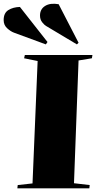

<svg xmlns="http://www.w3.org/2000/svg" viewBox="-85 -1031 536 1051"><path d="M121 -697 47 -712 51 -730H421L418 -712L345 -700L320 -28L406 -18L404 0H10L12 -18L93 -27ZM167 -889Q158 -894 146 -909Q134 -924 134 -946Q134 -981 162 -998.5Q190 -1016 236 -1008L345 -797L336 -788ZM-8 -852Q-27 -859 -46 -876.5Q-65 -894 -65 -921Q-65 -960 -39 -976Q-13 -992 24 -993L175 -801L166 -788Z"/></svg>

Font: Literata 72pt Black
Style: Italic
Weight: 900
Italic angle: -2°
Designer: Latin by Veronika Burian and Jose Scaglione. Greek by Irene Vlachou. Cyrillic by Vera Evstafieva
Foundry: TypeTogether
Version: Version 3.002